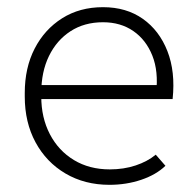

<svg xmlns="http://www.w3.org/2000/svg" viewBox="-20 -505 546 535"><path d="M285 10Q216 10 162.5 -21.5Q109 -53 79 -108.5Q49 -164 49 -236V-246Q49 -316 76.5 -369.5Q104 -423 153 -454Q202 -485 267 -485Q332 -485 378 -452.5Q424 -420 446.5 -362.5Q469 -305 461 -229H82V-268H435L415 -246Q422 -306 404.5 -350Q387 -394 351.5 -418.5Q316 -443 267 -443Q215 -443 176.5 -418Q138 -393 116.5 -349Q95 -305 95 -246V-236Q95 -177 119 -131Q143 -85 186 -59Q229 -33 286 -33Q325 -33 358 -44Q391 -55 414 -74L441 -43Q415 -18 373.5 -4Q332 10 285 10Z"/></svg>

Font: SUSE Thin ExtraLight
Style: Regular
Weight: 250
Version: Version 1.000